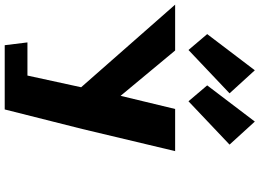

<svg xmlns="http://www.w3.org/2000/svg" viewBox="-184 -910 1069 790"><g transform="rotate(90 350.0 -515.5)"><path d="M95.8 -834 161.2 -757 339.5 -926 244.7 -1030ZM306.8 -834 372.2 -757 550.5 -926 455.7 -1030ZM-25.4 -702.1 314.5 -315.4 266.4 -94.4H130L141.5 -0.9H246H405.8L486.4 -320.5L577.3 -702.1H403.9L349.8 -477.7L163.3 -702.1Z"/></g></svg>

Font: Hussar
Style: BdOpOblOne
Weight: 700
Foundry: Cannot Into Space Fonts
Version: Version 2.00